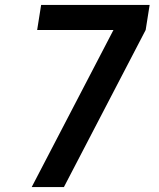

<svg xmlns="http://www.w3.org/2000/svg" viewBox="-20 -755 640 775"><path d="M238 0H108L438 -634H130L146 -735H584L568 -634Z"/></svg>

Font: Iosevka Extended
Style: Bold Italic
Weight: 700
Width: 7
Italic angle: -9°
Monospace: yes
Designer: Belleve Invis
Foundry: Belleve Invis
Version: Version 32.5.0; ttfautohint (v1.8.4)